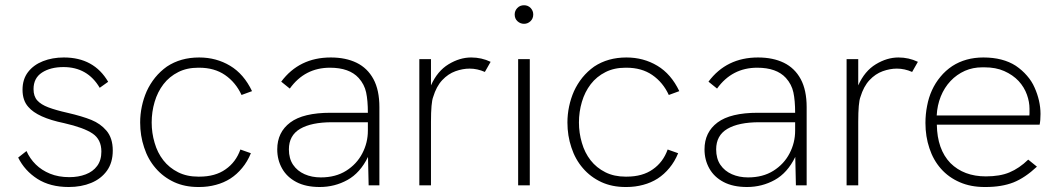

<svg xmlns="http://www.w3.org/2000/svg" viewBox="-20 -724 4148 750"><path d="M248.5 6.5Q176 6.5 126.2 -25.2Q76.5 -57 51 -108.5L83.5 -134Q96.5 -104.5 119.5 -81.8Q142.5 -59 175.5 -45.5Q208.5 -32 251 -32Q286 -32 314.5 -42.8Q343 -53.5 359.5 -75.8Q376 -98 376 -132Q376 -179 341.8 -202.2Q307.5 -225.5 230.5 -243Q126 -264.5 90.5 -306.5Q68 -331.5 68 -373.5Q68 -414.5 89.5 -442.5Q111 -470.5 147.8 -485Q184.5 -499.5 229.5 -499.5Q347 -499.5 402.5 -404.5L369.5 -381Q322 -462 228 -462Q177 -462 144 -440.5Q111 -419 111 -376Q111 -348 125.5 -331.8Q140 -315.5 169.2 -304.5Q198.5 -293.5 243 -283.5Q301.5 -270 337 -255.5Q372.5 -241 395.5 -214Q420.5 -185 420.5 -136Q420.5 -89 397.8 -57.2Q375 -25.5 336.2 -9.5Q297.5 6.5 248.5 6.5Z M758.5 6.5H754.5Q702 6.5 660.5 -12.5Q617.5 -32.5 588 -67Q558 -101.5 543 -148Q527.5 -194 527.5 -245.5Q527.5 -277 534 -308Q540.5 -339 553 -367.5Q566 -396 586 -421Q606 -445.5 632 -464Q685.5 -499.5 758 -499.5Q825 -499.5 879 -467Q932.5 -435 964.5 -368L923.5 -353Q901 -402 859 -431Q817.5 -459.5 758 -459.5H754.5Q710 -459.5 676.5 -442.5Q641.5 -425 618.5 -395Q595.5 -365 584 -326Q572.5 -287 572.5 -245.5Q572.5 -204.5 584 -166Q595 -127.5 618 -98Q641 -68.5 676 -51Q710 -34 754.5 -34H758.5Q821 -34 861 -62.5Q901.5 -90.5 919 -140L960 -125.5Q946.5 -92.5 926 -68Q905.5 -43 880 -26.5Q854 -10 823.5 -2Q792.5 6.5 758.5 6.5Z M1229 6.5Q1174.5 6.5 1137.5 -13Q1100.5 -32.5 1081.8 -66Q1063 -99.5 1063 -140.5Q1063 -207.5 1113.8 -245.5Q1164.5 -283.5 1271.5 -283.5H1417Q1417 -331.5 1410.2 -363Q1403.5 -394.5 1381 -419.5Q1344.5 -459.5 1269 -459.5Q1170.5 -459.5 1112 -378L1078.5 -405Q1149 -499.5 1272 -499.5Q1330.5 -499.5 1373 -478.8Q1415.5 -458 1438.8 -415Q1462 -372 1462 -305.5V0H1420L1417.5 -111Q1387 -48.5 1337.2 -21Q1287.5 6.5 1229 6.5ZM1233 -31Q1291 -31 1332.2 -57Q1373.5 -83 1395.2 -124.8Q1417 -166.5 1417 -213.5V-246.5H1277Q1196.5 -246.5 1152.5 -220.8Q1108.5 -195 1108.5 -140.5Q1108.5 -104.5 1125 -80.2Q1141.5 -56 1169.8 -43.5Q1198 -31 1233 -31Z M1663.5 0H1618V-493H1663.5V-390.5Q1688.5 -446.5 1732.2 -473Q1776 -499.5 1820.5 -499.5Q1861 -499.5 1896.5 -482.5L1874 -443Q1844.5 -456 1814.5 -456Q1787.5 -456 1759 -445.8Q1730.5 -435.5 1707.5 -411Q1684.5 -386.5 1672 -345Q1663.5 -323 1663.5 -248.5Z M2049.5 0H2004V-493H2049.5ZM2027 -631Q2012.5 -631 2001.5 -641Q1990.5 -651 1990.5 -667.5Q1990.5 -682 2000.8 -692.8Q2011 -703.5 2027 -703.5Q2042.5 -703.5 2052.8 -692.8Q2063 -682 2063 -667.5Q2063 -651.5 2052.2 -641.2Q2041.5 -631 2027 -631Z M2427.5 6.5H2423.5Q2371 6.5 2329.5 -12.5Q2286.5 -32.5 2257 -67Q2227 -101.5 2212 -148Q2196.5 -194 2196.5 -245.5Q2196.5 -277 2203 -308Q2209.5 -339 2222 -367.5Q2235 -396 2255 -421Q2275 -445.5 2301 -464Q2354.5 -499.5 2427 -499.5Q2494 -499.5 2548 -467Q2601.5 -435 2633.5 -368L2592.5 -353Q2570 -402 2528 -431Q2486.5 -459.5 2427 -459.5H2423.5Q2379 -459.5 2345.5 -442.5Q2310.5 -425 2287.5 -395Q2264.5 -365 2253 -326Q2241.5 -287 2241.5 -245.5Q2241.5 -204.5 2253 -166Q2264 -127.5 2287 -98Q2310 -68.5 2345 -51Q2379 -34 2423.5 -34H2427.5Q2490 -34 2530 -62.5Q2570.5 -90.5 2588 -140L2629 -125.5Q2615.5 -92.5 2595 -68Q2574.5 -43 2549 -26.5Q2523 -10 2492.5 -2Q2461.5 6.5 2427.5 6.5Z M2898 6.5Q2843.5 6.5 2806.5 -13Q2769.5 -32.5 2750.8 -66Q2732 -99.5 2732 -140.5Q2732 -207.5 2782.8 -245.5Q2833.5 -283.5 2940.5 -283.5H3086Q3086 -331.5 3079.2 -363Q3072.5 -394.5 3050 -419.5Q3013.5 -459.5 2938 -459.5Q2839.5 -459.5 2781 -378L2747.5 -405Q2818 -499.5 2941 -499.5Q2999.5 -499.5 3042 -478.8Q3084.5 -458 3107.8 -415Q3131 -372 3131 -305.5V0H3089L3086.5 -111Q3056 -48.5 3006.2 -21Q2956.5 6.5 2898 6.5ZM2902 -31Q2960 -31 3001.2 -57Q3042.5 -83 3064.2 -124.8Q3086 -166.5 3086 -213.5V-246.5H2946Q2865.5 -246.5 2821.5 -220.8Q2777.5 -195 2777.5 -140.5Q2777.5 -104.5 2794 -80.2Q2810.5 -56 2838.8 -43.5Q2867 -31 2902 -31Z M3332.5 0H3287V-493H3332.5V-390.5Q3357.5 -446.5 3401.2 -473Q3445 -499.5 3489.5 -499.5Q3530 -499.5 3565.5 -482.5L3543 -443Q3513.5 -456 3483.5 -456Q3456.5 -456 3428 -445.8Q3399.5 -435.5 3376.5 -411Q3353.5 -386.5 3341 -345Q3332.5 -323 3332.5 -248.5Z M3830.5 6.5H3826Q3772 6.5 3729.5 -12Q3685.5 -31 3655.5 -65Q3625.5 -99 3610.5 -145Q3595 -191 3595 -243.5Q3595 -278 3601.5 -310.5Q3607.5 -343 3620.5 -371.5Q3633.5 -400 3653.5 -424Q3673 -448 3700 -466Q3752 -499.5 3821.5 -499.5Q3897.5 -499.5 3948 -467Q3973 -450 3991.5 -428.5Q4010.5 -407 4021.5 -381.5Q4032.5 -357 4038.5 -331Q4044.5 -304.5 4044.5 -279Q4044.5 -253 4041 -237H3639.5Q3641 -140.5 3692.5 -87Q3745 -35 3831 -35Q3886 -35 3923 -50.5Q3961.5 -66.5 3996.5 -100.5L4030.5 -73Q3984 -29.5 3939 -11.5Q3893 6.5 3830.5 6.5ZM4001 -273Q4001.5 -275.5 4001.5 -281.5V-299Q4001.5 -326 3991.5 -354Q3981 -383.5 3959 -407.5Q3936.5 -431.5 3902.5 -446.5Q3870 -461 3825.5 -461H3817Q3780.5 -461 3749.5 -447.5Q3717 -433 3693 -407.5Q3669 -382 3655 -347.5Q3641 -312.5 3639 -273Z"/></svg>

Font: Acari Sans Neue Light
Style: Regular
Weight: 300
Designer: Alfredo Marco Pradil (font), Cristiano Sobral (main changes)
Foundry: Hanken Design Co. (font), Cristiano Sobral (main changes)
Version: Version 2.459;March 19, 2022;FontCreator 14.0.0.2808 64-bit;